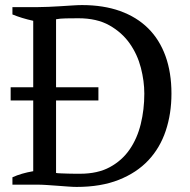

<svg xmlns="http://www.w3.org/2000/svg" viewBox="-20 -728 749 757"><path d="M22 0ZM22 -384H111V-646Q88 -651 67 -657.5Q46 -664 29 -671V-700H131Q148 -700 171 -701Q194 -702 218.5 -703.5Q243 -705 265.5 -706.5Q288 -708 303 -708Q388 -708 453.5 -684.5Q519 -661 564 -616.5Q609 -572 632.5 -507Q656 -442 656 -359Q656 -280 633.5 -212.5Q611 -145 565 -96Q519 -47 448.5 -19Q378 9 282 9Q268 9 248.5 7.5Q229 6 208 4.5Q187 3 165.5 1.5Q144 0 125 0H29V-29Q64 -45 111 -53V-332H22ZM289 -656Q263 -656 239 -655.5Q215 -655 201 -652V-384H368V-332H201V-46Q206 -45 219.5 -44.5Q233 -44 248 -43.5Q263 -43 276.5 -43Q290 -43 296 -43Q365 -43 413 -69Q461 -95 491 -138.5Q521 -182 535 -239Q549 -296 549 -359Q549 -408 535.5 -460.5Q522 -513 491.5 -556.5Q461 -600 411.5 -628Q362 -656 289 -656Z"/></svg>

Font: PT Serif
Style: Regular
Weight: 400
Designer: A.Korolkova, O.Umpeleva, V.Yefimov
Foundry: ParaType Ltd
Version: Version 1.000W OFL; ttfautohint (v1.6)